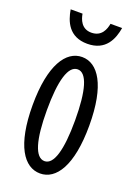

<svg xmlns="http://www.w3.org/2000/svg" viewBox="-129 -694 539 761"><g transform="rotate(20 140.5 -313.5)"><path d="M260 -232C260 -403 208 -478 141 -478C74 -478 21 -402 21 -232C21 -62 73 13 141 13C208 13 260 -62 260 -232ZM200 -232C200 -107 180 -39 141 -39C101 -39 81 -107 81 -232C81 -357 101 -426 141 -426C180 -426 200 -358 200 -232ZM250 -640H201C197 -617 185 -581 141 -581C99 -581 87 -617 83 -640H33C41 -592 63 -534 141 -534C219 -534 242 -592 250 -640Z"/></g></svg>

Font: Stint Ultra Condensed
Style: Regular
Weight: 400
Width: 1
Designer: Astigmatic (AOETI)
Foundry: Astigmatic (AOETI)
Version: Version 1.000